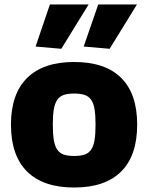

<svg xmlns="http://www.w3.org/2000/svg" viewBox="-20 -827 663 858"><path d="M139 -619 203 -807H376L254 -609ZM354 -619 419 -807H592L470 -609ZM311 11Q173 11 101 -60.5Q29 -132 29 -270Q29 -407 101 -478.5Q173 -550 311 -550Q450 -550 521.5 -479Q593 -408 593 -270Q593 -132 521.5 -60.5Q450 11 311 11ZM311 -130Q339 -130 357.5 -136Q376 -142 387 -158Q398 -174 402.5 -201Q407 -228 407 -270Q407 -312 402.5 -339Q398 -366 387 -381.5Q376 -397 357.5 -403Q339 -409 311 -409Q284 -409 265.5 -403Q247 -397 236 -381Q225 -365 220.5 -338.5Q216 -312 216 -270Q216 -228 220.5 -201Q225 -174 236 -158Q247 -142 265.5 -136Q284 -130 311 -130Z"/></svg>

Font: Encode Sans Narrow
Style: ExtraBold
Weight: 800
Designer: Pablo Impallari, Andres Torresi
Foundry: Pablo Impallari, Andres Torresi
Version: Version 1.000; ttfautohint (v1.00) -l 8 -r 50 -G 200 -x 14 -